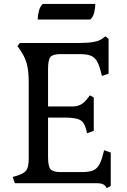

<svg xmlns="http://www.w3.org/2000/svg" viewBox="-20 -938 650 983"><path d="M527 25 519 14Q508 0 477 0H56L45 -32L66 -38Q102 -49 114.5 -65.5Q127 -82 127 -126V-517Q127 -578 116.5 -614Q106 -650 82 -684L69 -702L82 -718H388Q474 -718 502 -739L520 -752L536 -739V-561L502 -549L496 -572Q487 -608 475 -627Q463 -646 443 -653.5Q423 -661 387 -661H290Q251 -661 238.5 -646.5Q226 -632 226 -585V-393H353Q376 -393 394.5 -403Q413 -413 432 -439L440 -450L460 -439V-268L426 -256L420 -279Q411 -314 387.5 -325Q364 -336 311 -336H226V-133Q226 -87 238.5 -72Q251 -57 290 -57H398Q434 -57 454 -64.5Q474 -72 486 -91.5Q498 -111 507 -146L513 -169L547 -157V14ZM173 -838Q173 -858 179 -881.5Q185 -905 199 -918H468Q468 -898 462.5 -874.5Q457 -851 442 -838Z"/></svg>

Font: Gabriela
Style: Regular
Weight: 400
Designer: Eduardo Rodriguez Tunni
Foundry: Eduardo Rodriguez Tunni
Version: Version 2.001;gftools[0.9.26]